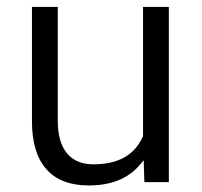

<svg xmlns="http://www.w3.org/2000/svg" viewBox="-20 -534 591 563"><path d="M401.4 -64 389.2 -49.8Q338.4 9.8 239.7 9.8Q158.7 9.8 116.7 -37.1Q74.2 -84 73.7 -177.2V-513.7H149.4V-179.7Q149.4 -117.7 176 -85Q202.6 -52.2 254.4 -52.2Q362.8 -52.2 398.9 -133.8L399.4 -135.3V-136.7V-513.7H475.1V0H403.3L401.9 -45.4Z"/></svg>

Font: Shabnam Light FD
Style: Light-FD
Weight: 300
Foundry: DejaVu fonts team - Redesigned by Saber Rastikerdar - Based on Vazir font
Version: Version 5.0.0